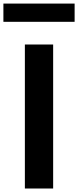

<svg xmlns="http://www.w3.org/2000/svg" viewBox="-30 -1080 448 1100"><path d="M397.5 -955V-1059.5H-10.5V-955ZM274.5 0V-825H112.5V0Z"/></svg>

Font: Spartan
Style: Bold
Weight: 700
Designer: Matt Bailey, Mirko Velimirovic
Foundry: Matt Bailey
Version: Version 1.003